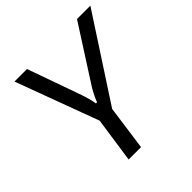

<svg xmlns="http://www.w3.org/2000/svg" viewBox="-183 -833 975 975"><g transform="rotate(-45 304.5 -345.0)"><path d="M609 -690 312 -234H233L64 -690H154L258 -397Q264 -379 269.5 -359Q275 -339 278 -319H286Q293 -338 304.5 -360.5Q316 -383 327 -400L513 -690ZM324 -296 283 0H194L237 -296Z"/></g></svg>

Font: Exo 2
Style: Italic
Weight: 400
Italic angle: -8°
Designer: Natanael Gama
Foundry: Natanael Gama
Version: Version 2.010